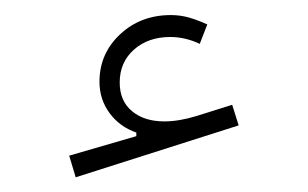

<svg xmlns="http://www.w3.org/2000/svg" viewBox="-20 -723 417 260"><path d="M260.7 -689.9 250.5 -663.6Q231 -672.9 210.4 -672.9Q180.7 -672.9 161.4 -655.8Q142.1 -638.7 142.1 -611.3Q142.1 -586.4 158.7 -572.5Q175.3 -558.6 202.6 -558.6Q222.2 -558.6 246.1 -565.9L294.4 -581.1L303.2 -553.2L82.5 -482.9L73.7 -512.2L164.6 -538.6V-543.5Q142.1 -551.3 128.4 -569.8Q114.7 -588.4 114.7 -612.3Q114.7 -650.4 142.6 -676.5Q170.4 -702.6 211.4 -702.6Q224.6 -702.6 236.8 -699Q249 -695.3 260.7 -689.9Z"/></svg>

Font: Estedad-FD ExtraLight
Style: Regular
Weight: 200
Designer: Amin Abedi
Version: Version 7.3